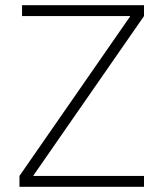

<svg xmlns="http://www.w3.org/2000/svg" viewBox="-20 -720 625 740"><path d="M55 -42 481 -656V-658H65V-700H535V-658L109 -44V-42H535V0H55Z"/></svg>

Font: PT Root UI Light
Style: Regular
Weight: 300
Designer: Vitaly Kuzmin
Foundry: ParaType Ltd.
Version: Version 2.000G